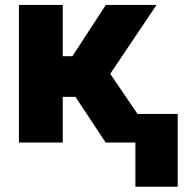

<svg xmlns="http://www.w3.org/2000/svg" viewBox="-20 -565 750 761"><path d="M228.7 -545.5V-342.3H267L399.5 -545.5H600.5L416.9 -272.4L525.2 -113.3H684.3V175.1H516.7V0H398.8L279.1 -181.1H228.7V0H55V-545.5Z"/></svg>

Font: Inter P Extra Bold
Style: Regular
Weight: 800
Designer: Rasmus Andersson
Foundry: rsms
Version: Version 3.018;git-588b23468